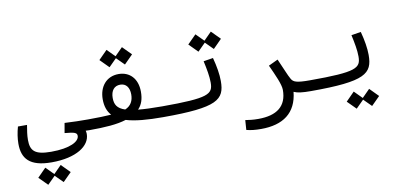

<svg xmlns="http://www.w3.org/2000/svg" viewBox="-84 -862 3098 1499"><g transform="rotate(-10 1465.0 -113.0)"><path d="M247.6 198.7C443.4 198.7 555.2 122.6 555.2 27.8C555.2 18.6 553.7 9.8 551.3 1.5C560.5 2 570.3 2.4 580.1 2.4C616.7 2.4 634.3 -13.7 634.3 -43C634.3 -68.4 621.1 -82 585.9 -82C535.6 -82 459 -83 399.4 -86.9L385.7 -8.8C464.8 -2 482.9 5.4 482.9 29.8C482.9 74.2 409.7 116.7 257.8 116.7C127.4 116.7 94.7 80.1 94.7 -5.9C94.7 -44.4 100.6 -78.1 107.9 -122.6H36.1C23.4 -78.6 16.1 -30.3 16.1 11.2C16.1 127.4 71.8 198.7 247.6 198.7ZM312.5 366.7 379.9 299.3 312.5 231 251.5 292.5 190.4 231 123 299.3 190.4 366.7 251.5 305.7Z M579.1 2.4C705.6 2.4 801.8 -4.4 873 -27.3C944.8 -5.4 1042 2.4 1164.6 2.4C1199.7 2.4 1220.7 -8.3 1220.7 -43C1220.7 -72.3 1206.1 -82 1172.9 -82C1094.2 -82 1031.7 -84.5 982.4 -89.4C1014.6 -122.6 1028.8 -165.5 1028.8 -223.6C1028.8 -329.6 966.3 -389.6 880.4 -389.6C782.7 -389.6 724.6 -315.9 724.6 -216.8C724.6 -161.6 739.3 -119.6 768.6 -87.4C722.2 -84 662.1 -82 585.9 -82ZM883.8 -107.9C821.3 -128.4 803.2 -162.1 803.2 -213.4C803.2 -272 831.5 -305.7 878.9 -305.7C925.3 -305.7 950.7 -270.5 950.7 -215.8C950.7 -167 931.2 -127.4 883.8 -107.9ZM942.9 -454.1 1011.2 -522.9 942.9 -591.8 881.8 -530.3 820.8 -591.8 752.4 -522.9 820.8 -454.1 881.8 -515.1Z M1166 2.4C1597.7 2.4 1657.7 -49.8 1657.7 -197.8C1657.7 -250.5 1647 -315.4 1628.4 -384.8L1552.2 -372.6C1566.4 -309.1 1577.6 -248.5 1577.6 -200.2C1577.6 -107.9 1543.5 -82 1171.9 -82C1161.1 -82 1151.4 -70.8 1151.4 -43C1151.4 -13.2 1154.8 2.4 1166 2.4ZM1647.5 -453.1 1715.8 -522 1647.5 -590.8 1586.4 -529.3 1525.4 -590.8 1457 -522 1525.4 -453.1 1586.4 -514.2Z M2202.1 -15.6C2231 -2.4 2269 2.4 2337.9 2.4C2361.3 2.4 2378.9 -8.3 2378.9 -44.4C2378.9 -73.2 2368.7 -82 2343.8 -82C2238.3 -82 2213.4 -91.8 2197.3 -120.1C2177.2 -154.8 2160.6 -202.6 2123 -285.2L2048.3 -250C2085.9 -167.5 2122.6 -88.9 2122.6 -44.9C2122.6 84.5 2042 145 1895.5 145C1851.6 145 1829.1 141.6 1792.5 136.2L1787.1 213.4C1821.8 222.2 1854.5 226.1 1903.8 226.1C2077.1 226.1 2185.5 149.9 2202.1 -15.6Z M2337.9 2.4C2769.5 2.4 2829.6 -49.8 2829.6 -197.8C2829.6 -250.5 2818.8 -315.4 2800.3 -384.8L2724.1 -372.6C2738.3 -309.1 2749.5 -248.5 2749.5 -200.2C2749.5 -107.9 2715.3 -82 2343.8 -82C2333 -82 2323.2 -70.8 2323.2 -43C2323.2 -13.2 2326.7 2.4 2337.9 2.4ZM2787.1 199.7 2854.5 132.3 2787.1 64 2726.1 125.5 2665 64 2597.7 132.3 2665 199.7 2726.1 138.7Z"/></g></svg>

Font: Cascadia Code SemiLight
Style: Regular
Weight: 350
Monospace: yes
Designer: Aaron Bell
Foundry: Saja Typeworks
Version: Version 2404.023